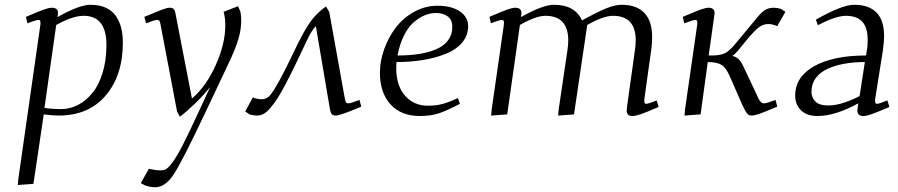

<svg xmlns="http://www.w3.org/2000/svg" viewBox="-20 -476 3735 799"><path d="M54.2 293.9 56.2 269 147.9 -372.1Q150.9 -393.1 141.1 -393.1Q129.9 -393.1 94.2 -378.9L87.9 -405.8Q142.6 -429.2 163.1 -436.5Q183.6 -443.8 195.8 -443.8Q221.2 -443.8 221.2 -421.9Q221.2 -416 220.2 -411.1L219.2 -404.8Q309.6 -456.1 356.9 -456.1Q394 -456.1 420.9 -443.6Q447.8 -431.2 462.6 -408.9Q477.5 -386.7 484.4 -359.6Q491.2 -332.5 491.2 -298.8Q491.2 -162.6 420.2 -78.9Q349.1 4.9 224.1 4.9Q198.7 4.9 162.1 0L119.1 289.1ZM165 -26.9Q197.3 -22 234.9 -22Q271 -22 304.4 -39.3Q337.9 -56.6 364.5 -88.9Q391.1 -121.1 407 -173.1Q422.9 -225.1 422.9 -289.1Q422.9 -410.2 328.1 -410.2Q282.2 -410.2 213.9 -372.1Z M565.9 286.1 599.6 226.1Q626.5 232.9 648.4 232.9Q662.1 232.9 671.6 227.3Q681.2 221.7 698 199.5Q714.8 177.2 739.5 129.4Q764.2 81.5 801.8 0L854.5 -113.8Q825.7 -78.1 790.3 -43.9Q754.9 -9.8 728.5 9.8L716.8 -12.2L648.4 -372.1Q646.5 -385.3 643.3 -389.2Q640.1 -393.1 633.8 -393.1Q623.5 -393.1 587.9 -378.9L580.6 -405.8Q635.3 -428.7 655.5 -436.3Q675.8 -443.8 686.5 -443.8Q699.7 -443.8 704.6 -436Q709.5 -428.2 711.9 -411.1L778.8 -65.9Q838.9 -117.7 878.2 -206.1Q917.5 -294.4 917.5 -369.1Q917.5 -402.8 910.6 -426.8L970.7 -450.2L980.5 -426.8Q983.9 -410.2 983.9 -391.1Q983.9 -353.5 971.7 -312.3Q959.5 -271 929.7 -209L827.6 6.8Q739.7 192.4 704.1 247.8Q668.5 303.2 625.5 303.2Q606.9 303.2 584.5 295.9Z M1000.5 -12.2 1032.2 -70.8Q1049.3 -63 1069.3 -63Q1086.4 -63 1099.9 -75.4Q1113.3 -87.9 1141.1 -137.9Q1168.9 -188 1221.2 -297.9Q1250 -355.5 1273.7 -388.2Q1297.4 -420.9 1336.4 -449.2L1350.1 -426.8L1415 -65.9Q1417 -52.7 1420.4 -49.3Q1423.8 -45.9 1430.2 -45.9Q1438.5 -45.9 1476.1 -60.1L1483.4 -32.2Q1396 4.9 1377.4 4.9Q1364.3 4.9 1359.4 -2.7Q1354.5 -10.3 1352.1 -26.9L1294.4 -367.2Q1278.3 -352.1 1258.3 -310.1Q1228.5 -246.6 1209.2 -206.8Q1189.9 -167 1169.4 -127.7Q1148.9 -88.4 1134.5 -66.4Q1120.1 -44.4 1105 -26.6Q1089.8 -8.8 1076.7 -2Q1063.5 4.9 1049.3 4.9Q1034.2 4.9 1018.1 0Z M1561 -172.9Q1561 -222.2 1578.9 -271.7Q1596.7 -321.3 1627.4 -361.6Q1658.2 -401.9 1703.9 -427Q1749.5 -452.1 1800.3 -452.1Q1859.4 -452.1 1893.8 -428.5Q1928.2 -404.8 1928.2 -367.2Q1928.2 -328.1 1902.8 -298.3Q1877.4 -268.6 1834 -251.5Q1790.5 -234.4 1739.3 -226.1Q1688 -217.8 1629.9 -217.8Q1628.9 -205.6 1628.9 -191.9Q1628.9 -120.1 1665.3 -78.1Q1701.7 -36.1 1761.2 -36.1Q1795.9 -36.1 1823.7 -43.9Q1851.6 -51.8 1885.3 -67.9L1894 -43.9Q1839.8 -15.6 1806.2 -4.4Q1772.5 6.8 1727.1 6.8Q1648.9 6.8 1605 -41.7Q1561 -90.3 1561 -172.9ZM1634.3 -245.1Q1684.1 -245.1 1724.4 -251.5Q1764.6 -257.8 1796.1 -271.5Q1827.6 -285.2 1845 -308.6Q1862.3 -332 1862.3 -363.8Q1862.3 -393.1 1843.5 -407.5Q1824.7 -421.9 1794.9 -421.9Q1771 -421.9 1747.6 -412.4Q1724.1 -402.8 1701.4 -383.1Q1678.7 -363.3 1660.9 -327.6Q1643.1 -292 1634.3 -245.1Z M2016.6 -405.8Q2071.3 -429.2 2091.8 -436.5Q2112.3 -443.8 2124.5 -443.8Q2149.9 -443.8 2149.9 -421.9Q2149.9 -416 2148.9 -411.1L2147.9 -404.8Q2238.3 -456.1 2285.6 -456.1Q2372.6 -456.1 2401.9 -391.1Q2467.8 -427.2 2503.9 -441.7Q2540 -456.1 2566.9 -456.1Q2629.4 -456.1 2661.6 -422.1Q2693.8 -388.2 2693.8 -323.2Q2693.8 -298.8 2690.9 -274.9L2661.6 -64.9Q2658.7 -43.9 2668.9 -43.9Q2678.2 -43.9 2712.9 -58.1L2720.7 -30.8Q2668.5 -8.3 2646.5 -0.7Q2624.5 6.8 2611.8 6.8Q2587.9 6.8 2587.9 -16.1Q2587.9 -19.5 2589.8 -35.2L2622.6 -270Q2625.5 -291.5 2625.5 -308.1Q2625.5 -410.2 2530.8 -410.2Q2490.7 -410.2 2423.8 -372.1L2368.7 0L2302.7 4.9L2304.7 -19L2341.8 -270Q2344.7 -291.5 2344.7 -308.1Q2344.7 -410.2 2249.5 -410.2Q2210.4 -410.2 2143.6 -372.1L2090.8 0L2023.9 4.9L2025.9 -19L2076.7 -372.1Q2079.6 -393.1 2069.8 -393.1Q2058.6 -393.1 2022.9 -378.9Z M2821.3 -405.8Q2876 -429.2 2896.5 -436.5Q2917 -443.8 2929.2 -443.8Q2953.6 -443.8 2953.6 -420.9Q2953.6 -419.4 2953.1 -416.7Q2952.6 -414.1 2952.1 -409.4Q2951.7 -404.8 2951.2 -401.9L2929.2 -245.1H2942.4Q2979.5 -245.1 2998.8 -255.6Q3018.1 -266.1 3044.4 -298.8L3133.3 -405.8Q3149.9 -426.3 3165 -435.1Q3180.2 -443.8 3199.2 -443.8Q3214.4 -443.8 3229.5 -439L3248.5 -426.8L3214.4 -367.2Q3194.8 -376 3177.2 -376Q3155.8 -376 3137.9 -362.3Q3120.1 -348.6 3088.4 -311L3056.6 -272Q3038.6 -250 3027.3 -243.2Q3055.2 -238.3 3071.3 -204.1L3124.5 -91.8Q3136.2 -64 3143.1 -54.9Q3149.9 -45.9 3160.2 -45.9Q3169.9 -45.9 3207.5 -60.1L3214.4 -32.2Q3161.6 -9.8 3140.6 -2.4Q3119.6 4.9 3107.4 4.9Q3095.7 4.9 3088.4 -4.4Q3081.1 -13.7 3068.4 -41L3019.5 -152.8Q3002.4 -193.4 2983.2 -205.6Q2963.9 -217.8 2925.3 -217.8L2895.5 0L2828.6 4.9L2830.6 -20L2881.3 -372.1Q2884.3 -393.1 2874.5 -393.1Q2863.3 -393.1 2827.6 -378.9Z M3289.1 -78.1Q3289.1 -156.2 3368.4 -200.7Q3447.8 -245.1 3584 -245.1L3587.9 -269Q3590.8 -283.7 3590.8 -309.1Q3590.8 -361.3 3568.4 -385.7Q3545.9 -410.2 3500 -410.2Q3458 -410.2 3383.8 -371.1L3375 -394Q3483.9 -456.1 3534.2 -456.1Q3659.2 -456.1 3659.2 -325.2Q3659.2 -304.7 3653.8 -264.2L3622.1 -64.9Q3619.1 -43.9 3628.9 -43.9Q3638.2 -43.9 3672.9 -58.1L3681.2 -30.8Q3628.4 -8.3 3606.7 -0.7Q3585 6.8 3572.8 6.8Q3547.9 6.8 3547.9 -16.1Q3547.9 -19.5 3549.8 -33.2L3551.8 -45.9Q3455.1 6.8 3381.8 6.8Q3337.9 6.8 3313.5 -16.8Q3289.1 -40.5 3289.1 -78.1ZM3356.9 -94.2Q3356.9 -70.3 3373 -53.7Q3389.2 -37.1 3427.7 -37.1Q3458.5 -37.1 3494.9 -49.6Q3531.2 -62 3557.1 -76.2L3579.1 -217.8Q3533.2 -217.8 3494.6 -210.9Q3456.1 -204.1 3424.6 -189.9Q3393.1 -175.8 3375 -151.4Q3356.9 -127 3356.9 -94.2Z"/></svg>

Font: Dehuti
Style: Italic
Weight: 400
Version: Version 1.2